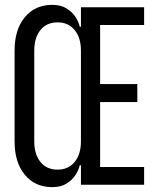

<svg xmlns="http://www.w3.org/2000/svg" viewBox="-20 -760 640 790"><path d="M195 10Q124 10 82 -41Q40 -92 40 -178V-552Q40 -638 82 -689Q124 -740 195 -740Q230 -740 253.5 -725.5Q277 -711 290.5 -690.5Q304 -670 308 -650H313V-730H573V-657H392V-414H545V-340H392V-73H573V0H313V-80H308Q304 -61 290.5 -40Q277 -19 253.5 -4.5Q230 10 195 10ZM217 -62Q261 -62 287 -93.5Q313 -125 313 -178V-552Q313 -605 287 -636.5Q261 -668 217 -668Q172 -668 146.5 -636.5Q121 -605 121 -552V-178Q121 -125 146.5 -93.5Q172 -62 217 -62Z"/></svg>

Font: Tiny Light
Style: Regular
Weight: 300
Monospace: yes
Designer: Philipp Nurullin, Konstantin Bulenkov
Foundry: JetBrains
Version: Version 2.251; ttfautohint (v1.8.4.7-5d5b)